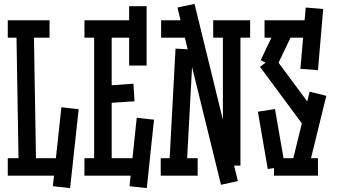

<svg xmlns="http://www.w3.org/2000/svg" viewBox="-20 -904 1734 988"><path d="M76.2 -34.2 64 -764.2 153.8 -766.1 166 -36.1ZM20 -89.8H310.1V0H20ZM20 -799.8H234.9V-710H20ZM252 54.2 295.9 -352.1 384.8 -341.8 340.8 64Z M464.4 -35.2V-765.1H554.7V-35.2ZM414.6 -89.8H704.6V0H414.6ZM414.6 -799.8H698.7V-710H414.6ZM644.5 -566.9V-872.1H734.4V-566.9ZM646.5 54.2 683.6 -297.9 772.5 -288.1 735.4 64ZM504.4 -461.9 666.5 -473.1 672.4 -382.8 510.7 -372.1Z M1217.3 -762.2V-51.8H1127V-762.2ZM973.1 -648.9 939.9 -32.2 850.1 -37.1 883.3 -653.8ZM1117.2 46.9 893.1 -865.2 981 -883.8 1204.1 27.8ZM1267.1 -710H1077.1V-799.8H1267.1ZM997.1 0H807.1V-89.8H997.1ZM980 -710H809.1V-799.8H980Z M1553.2 -865.2 1643.1 -857.9 1616.2 -543 1525.9 -549.8ZM1545.9 -252 1317.9 -560.1 1389.2 -613.8 1618.2 -305.2ZM1565.9 -30.8 1480 -51.8 1573.2 -432.1 1659.2 -411.1ZM1341.3 -799.8H1594.2V-710H1341.3ZM1321.3 -594.2 1411.1 -782.2 1491.2 -744.1 1400.9 -555.2ZM1446.3 -47.9 1357.9 -34.2 1307.1 -329.1 1395 -342.8ZM1390.1 -89.8H1616.2V0H1390.1Z"/></svg>

Font: Opir
Style: Regular
Weight: 400
Designer: Maksym Kobuzan
Version: Version 1.000;FEAKit 1.0